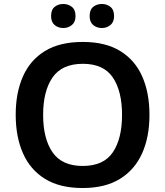

<svg xmlns="http://www.w3.org/2000/svg" viewBox="-20 -936 831 966"><path d="M732 -358Q732 -247 695 -164.5Q658 -82 583.5 -36Q509 10 396 10Q281 10 206.5 -36Q132 -82 95.5 -165Q59 -248 59 -359Q59 -469 95.5 -551.5Q132 -634 206.5 -679.5Q281 -725 397 -725Q510 -725 584.5 -679.5Q659 -634 695.5 -551.5Q732 -469 732 -358ZM197 -358Q197 -238 244.5 -169.5Q292 -101 396 -101Q501 -101 547.5 -169.5Q594 -238 594 -358Q594 -478 547.5 -546.5Q501 -615 397 -615Q292 -615 244.5 -546.5Q197 -478 197 -358ZM237 -855Q237 -887 255 -901.5Q273 -916 298 -916Q323 -916 341.5 -901.5Q360 -887 360 -855Q360 -825 341.5 -810Q323 -795 298 -795Q273 -795 255 -810Q237 -825 237 -855ZM431 -855Q431 -887 449 -901.5Q467 -916 493 -916Q517 -916 535.5 -901.5Q554 -887 554 -855Q554 -825 535.5 -810Q517 -795 493 -795Q467 -795 449 -810Q431 -825 431 -855Z"/></svg>

Font: Noto Sans Sora Sompeng Semi
Style: Bold
Weight: 700
Designer: Monotype Design Team. David Williams.
Foundry: Monotype Imaging Inc.
Version: Version 2.101; ttfautohint (v1.8.4.7-5d5b)